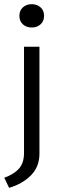

<svg xmlns="http://www.w3.org/2000/svg" viewBox="-20 -727 298 933"><path d="M0.8 136.7Q47.5 120 72.1 92.5Q96.7 65 96.7 15.8V-500H171.7V20Q171.7 83.3 130.4 125Q89.2 166.7 24.2 185.8ZM91.2 -691.2Q108.3 -706.7 134.2 -706.7Q160 -706.7 177.1 -691.2Q194.2 -675.8 194.2 -650Q194.2 -624.2 177.1 -608.8Q160 -593.3 134.2 -593.3Q108.3 -593.3 91.2 -608.8Q74.2 -624.2 74.2 -650Q74.2 -675.8 91.2 -691.2Z"/></svg>

Font: Boon
Style: Regular
Weight: 400
Designer: Sungsit Sawaiwan
Foundry: FontUni
Version: Version 3.0